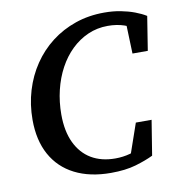

<svg xmlns="http://www.w3.org/2000/svg" viewBox="-79 -752 780 840"><g transform="rotate(-10 311.0 -332.0)"><path d="M347 16Q254 16 187 -18Q120 -52 84.5 -116.5Q49 -181 49 -272Q49 -340 67.5 -401.5Q86 -463 120.5 -514Q155 -565 203 -602Q251 -639 310.5 -659.5Q370 -680 439 -680Q478 -680 511.5 -673.5Q545 -667 573 -656.5Q601 -646 622 -633L598 -482H530L525 -627L574 -579Q549 -598 516.5 -609Q484 -620 444 -620Q397 -620 356 -602Q315 -584 282 -552Q249 -520 225.5 -476.5Q202 -433 189.5 -381Q177 -329 177 -273Q177 -199 201.5 -147.5Q226 -96 270.5 -69.5Q315 -43 377 -43Q411 -43 442 -51.5Q473 -60 503 -75L439 -29L492 -182H562L537 -27Q504 -11 458 2.5Q412 16 347 16Z"/></g></svg>

Font: Source Serif 4 SemiBold
Style: Italic
Weight: 600
Italic angle: -12°
Designer: Frank Grießhammer
Foundry: Adobe Systems Incorporated
Version: Version 4.004;hotconv 1.0.116;makeotfexe 2.5.65601